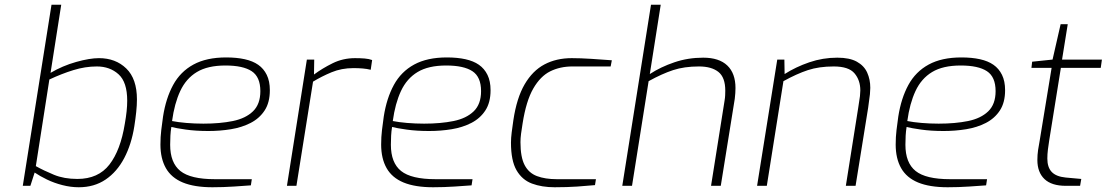

<svg xmlns="http://www.w3.org/2000/svg" viewBox="-20 -783 4663 809"><path d="M312 6Q278 6 243 -3Q208 -12 178 -26.5Q148 -41 126 -56L108 0H76L197 -763H238L193 -476Q244 -506 301 -522Q358 -538 397 -538Q467 -538 512 -494.5Q557 -451 557 -364Q557 -340 554 -311.5Q551 -283 546 -251Q534 -175 503.5 -117Q473 -59 425 -26.5Q377 6 312 6ZM306 -29Q394 -29 441 -89.5Q488 -150 506 -262Q511 -290 513.5 -314Q516 -338 516 -359Q516 -437 479.5 -470Q443 -503 388 -503Q339 -503 289 -487.5Q239 -472 188 -448L131 -83Q165 -64 207.5 -46.5Q250 -29 306 -29Z M875 6Q799 6 750.5 -14Q702 -34 679 -74.5Q656 -115 656 -174Q656 -206 659.5 -235Q663 -264 667 -292Q679 -369 709.5 -425Q740 -481 795 -511Q850 -541 933 -541Q977 -541 1011 -533.5Q1045 -526 1068 -510Q1091 -494 1104 -467.5Q1117 -441 1117 -403Q1117 -351 1095 -317.5Q1073 -284 1036 -265Q999 -246 953 -238.5Q907 -231 858 -231Q805 -231 763 -237Q721 -243 702 -248Q699 -230 698 -211Q697 -192 697 -173Q697 -97 740 -62.5Q783 -28 885 -28H1041L1037 -2Q1010 0 965.5 3Q921 6 875 6ZM837 -262Q907 -262 961 -273Q1015 -284 1046 -314Q1077 -344 1077 -399Q1077 -459 1040.5 -483Q1004 -507 930 -507Q855 -507 809.5 -479.5Q764 -452 739.5 -399.5Q715 -347 705 -273Q730 -268 765 -265Q800 -262 837 -262Z M1189 0 1273 -532H1304L1303 -469Q1338 -495 1381.5 -516.5Q1425 -538 1476 -538Q1498 -538 1516.5 -536.5Q1535 -535 1548 -530L1542 -489Q1526 -493 1508 -494.5Q1490 -496 1469 -496Q1419 -496 1377 -478.5Q1335 -461 1299 -439L1229 0Z M1805 6Q1729 6 1680.5 -14Q1632 -34 1609 -74.5Q1586 -115 1586 -174Q1586 -206 1589.5 -235Q1593 -264 1597 -292Q1609 -369 1639.5 -425Q1670 -481 1725 -511Q1780 -541 1863 -541Q1907 -541 1941 -533.5Q1975 -526 1998 -510Q2021 -494 2034 -467.5Q2047 -441 2047 -403Q2047 -351 2025 -317.5Q2003 -284 1966 -265Q1929 -246 1883 -238.5Q1837 -231 1788 -231Q1735 -231 1693 -237Q1651 -243 1632 -248Q1629 -230 1628 -211Q1627 -192 1627 -173Q1627 -97 1670 -62.5Q1713 -28 1815 -28H1971L1967 -2Q1940 0 1895.5 3Q1851 6 1805 6ZM1767 -262Q1837 -262 1891 -273Q1945 -284 1976 -314Q2007 -344 2007 -399Q2007 -459 1970.5 -483Q1934 -507 1860 -507Q1785 -507 1739.5 -479.5Q1694 -452 1669.5 -399.5Q1645 -347 1635 -273Q1660 -268 1695 -265Q1730 -262 1767 -262Z M2317 6Q2263 6 2221.5 -9.5Q2180 -25 2156.5 -65.5Q2133 -106 2133 -182Q2133 -201 2136 -225Q2139 -249 2143 -276Q2157 -370 2190.5 -427.5Q2224 -485 2274 -511.5Q2324 -538 2389 -538Q2425 -538 2472.5 -535Q2520 -532 2558 -529L2553 -503H2392Q2340 -503 2298.5 -482.5Q2257 -462 2227 -410Q2197 -358 2182 -263Q2178 -239 2175.5 -219.5Q2173 -200 2173 -184Q2173 -121 2190.5 -87.5Q2208 -54 2242.5 -41Q2277 -28 2326 -28H2491L2487 -3Q2456 0 2413 3Q2370 6 2317 6Z M2602 0 2723 -763H2764L2718 -471Q2764 -501 2821.5 -520.5Q2879 -540 2943 -540Q3010 -540 3044.5 -507Q3079 -474 3079 -412Q3079 -392 3076 -367L3017 0H2976L3033 -359Q3035 -371 3035.5 -381.5Q3036 -392 3036 -401Q3036 -457 3007 -480Q2978 -503 2925 -503Q2863 -503 2816 -487.5Q2769 -472 2713 -441L2643 0Z M3170 0 3255 -532H3285L3286 -471Q3333 -501 3390 -520.5Q3447 -540 3508 -540Q3560 -540 3590.5 -523Q3621 -506 3634 -477Q3647 -448 3647 -413Q3647 -402 3645.5 -386Q3644 -370 3638 -329L3585 0H3544L3596 -328Q3602 -364 3603.5 -378Q3605 -392 3605 -402Q3605 -445 3580.5 -474Q3556 -503 3493 -503Q3431 -503 3384 -487.5Q3337 -472 3281 -441L3211 0Z M3973 6Q3897 6 3848.5 -14Q3800 -34 3777 -74.5Q3754 -115 3754 -174Q3754 -206 3757.5 -235Q3761 -264 3765 -292Q3777 -369 3807.5 -425Q3838 -481 3893 -511Q3948 -541 4031 -541Q4075 -541 4109 -533.5Q4143 -526 4166 -510Q4189 -494 4202 -467.5Q4215 -441 4215 -403Q4215 -351 4193 -317.5Q4171 -284 4134 -265Q4097 -246 4051 -238.5Q4005 -231 3956 -231Q3903 -231 3861 -237Q3819 -243 3800 -248Q3797 -230 3796 -211Q3795 -192 3795 -173Q3795 -97 3838 -62.5Q3881 -28 3983 -28H4139L4135 -2Q4108 0 4063.5 3Q4019 6 3973 6ZM3935 -262Q4005 -262 4059 -273Q4113 -284 4144 -314Q4175 -344 4175 -399Q4175 -459 4138.5 -483Q4102 -507 4028 -507Q3953 -507 3907.5 -479.5Q3862 -452 3837.5 -399.5Q3813 -347 3803 -273Q3828 -268 3863 -265Q3898 -262 3935 -262Z M4471 0Q4411 0 4381 -28.5Q4351 -57 4351 -109Q4351 -131 4354 -151Q4357 -171 4361 -192L4411 -497H4326L4329 -523L4415 -532L4449 -681H4479L4455 -532H4623L4618 -497H4450L4401 -192Q4398 -174 4395.5 -153.5Q4393 -133 4393 -115Q4393 -78 4411.5 -58.5Q4430 -39 4470 -35L4536 -29L4531 0Z"/></svg>

Font: Exo Thin ExtraLight
Style: Italic
Weight: 250
Italic angle: -9°
Version: Version 2.000